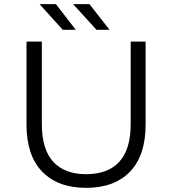

<svg xmlns="http://www.w3.org/2000/svg" viewBox="-20 -901 832 927"><path d="M108 -299V-700H182V-302Q182 -180 237 -120Q292 -60 396 -60Q501 -60 556 -120Q611 -180 611 -302V-700H683V-299Q683 -150 607.5 -72Q532 6 396 6Q260 6 184 -72Q108 -150 108 -299ZM171 -881H250L346 -757H283ZM333 -881H412L509 -757H446Z"/></svg>

Font: Montserrat-Regular
Style: Regular
Weight: 400
Version: Version 7.200